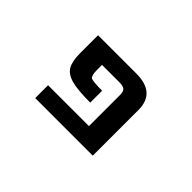

<svg xmlns="http://www.w3.org/2000/svg" viewBox="-67 -828 1135 1135"><g transform="rotate(45 500.0 -260.5)"><path d="M736.3 2H254.9V-105.5H596.7V-363.3Q596.7 -393.6 585 -404.8Q573.2 -416 540 -416H395.5V-375Q395.5 -327.1 409.7 -317.9Q423.8 -308.6 503.9 -308.6V-209Q396.5 -209 345.2 -223.6Q293.9 -238.3 274.4 -272.5Q254.9 -306.6 254.9 -375V-523.4H575.2Q736.3 -523.4 736.3 -379.9Z"/></g></svg>

Font: Gen Shin Gothic Monospace Bold
Style: Bold
Weight: 700
Designer: [Source Han Sans]
Ryoko NISHIZUKA  (kana & ideographs); Paul D. Hunt (Latin, Greek & Cyrillic); Wenlong ZHANG  (bopomofo
Version: Version 1.002.20150607